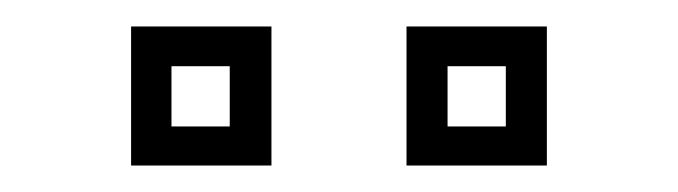

<svg xmlns="http://www.w3.org/2000/svg" viewBox="-20 -691 512 145"><path d="M287 -566V-671H393V-566ZM79 -566V-671H185V-566ZM109.5 -595.5H153.5V-641H109.5ZM318 -595.5H362V-641H318Z"/></svg>

Font: Tourney Expanded
Style: Regular
Weight: 400
Width: 7
Designer: Tyler Finck
Foundry: Etcetera Type Co
Version: Version 1.010; ttfautohint (v1.8.3)